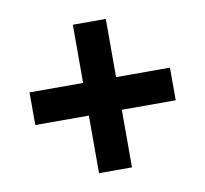

<svg xmlns="http://www.w3.org/2000/svg" viewBox="-61 -727 657 614"><g transform="rotate(-10 267.5 -420.0)"><path d="M213 -179V-366H39V-472H213V-661H320V-472H495V-366H320V-179Z"/></g></svg>

Font: Noto Sans Malayalam UI SemiCondensed
Style: Bold
Weight: 700
Width: 4
Designer: Jelle Bosma - Monotype Design Team
Foundry: Monotype Imaging Inc.
Version: Version 2.104; ttfautohint (v1.8.4.7-5d5b)